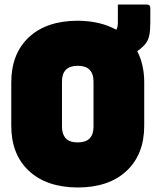

<svg xmlns="http://www.w3.org/2000/svg" viewBox="-20 -812 690 852"><path d="M326 -720Q426 -719 496 -680Q503 -691 503 -712V-792H631Q647 -792 647 -776V-714Q647 -678 642.5 -655.5Q638 -633 625 -617Q612 -601 589 -585Q620 -525 620 -446V-254Q620 -127 541.5 -53.5Q463 20 324 20Q186 19 108 -54Q30 -127 30 -254V-446Q30 -574 108.5 -647Q187 -720 326 -720ZM255 -250Q255 -217 272 -198Q289 -180 325 -180Q395 -180 395 -250V-450Q395 -485 377 -503Q360 -520 325 -520Q255 -520 255 -450Z"/></svg>

Font: Recursive Sn Lnr St XBk
Style: Regular
Weight: 1000
Version: Version 1.079;hotconv 1.0.112;makeotfexe 2.5.65598; ttfautoh